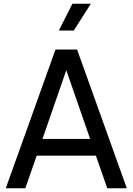

<svg xmlns="http://www.w3.org/2000/svg" viewBox="-20 -1011 712 1031"><path d="M278 -745H394L661 0H556L495 -175H177L116 0H11ZM464 -265 336 -634 208 -265ZM369 -991H468L376 -847H296Z"/></svg>

Font: Evergrow Sans 
Style: Medium
Weight: 500
Foundry: 10Web
Version: Version 1.000